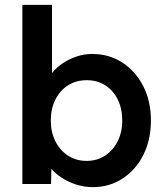

<svg xmlns="http://www.w3.org/2000/svg" viewBox="-20 -760 679 790"><path d="M362 10Q327 10 294 -0.5Q261 -11 233.5 -29Q206 -47 188 -69.5Q170 -92 164 -115L193 -128L190 -3H72V-740H194V-406L173 -415Q178 -439 195 -460.5Q212 -482 238 -499.5Q264 -517 295 -527.5Q326 -538 359 -538Q429 -538 483.5 -502.5Q538 -467 569.5 -405.5Q601 -344 601 -264Q601 -185 570 -123Q539 -61 484.5 -25.5Q430 10 362 10ZM337 -98Q379 -98 412 -119.5Q445 -141 464 -178.5Q483 -216 483 -264Q483 -313 464.5 -350.5Q446 -388 413 -409Q380 -430 337 -430Q293 -430 260 -409Q227 -388 208 -350.5Q189 -313 189 -264Q189 -216 208 -178.5Q227 -141 260 -119.5Q293 -98 337 -98Z"/></svg>

Font: Readex Pro Medium
Style: Regular
Weight: 500
Designer: Bonnie Shaver-Troup, Thomas Jockin
Foundry: Lexend
Version: Version 1.204